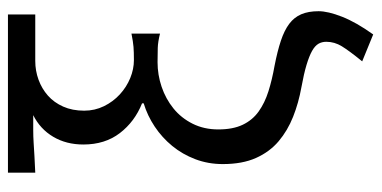

<svg xmlns="http://www.w3.org/2000/svg" viewBox="-252 -500 936 471"><g transform="rotate(-90 215.5 -264.0)"><path d="M367 184 301 157Q327 125 338 107Q349 89 349 69Q349 58 344 49.5Q339 41 326.5 34Q314 27 292.5 20.5Q271 14 238 8Q199 1 165 -12.5Q131 -26 105 -48Q79 -70 64 -103.5Q49 -137 49 -185Q49 -221 61 -252.5Q73 -284 93.5 -309Q114 -334 141 -352Q168 -370 198 -379V-383Q153 -401 125 -437.5Q97 -474 97 -527Q97 -569 116 -601Q135 -633 169 -650Q149 -650 133 -650Q117 -650 101.5 -649Q86 -648 68.5 -647Q51 -646 28 -645V-712H416V-645H302Q278 -645 256 -637Q234 -629 217 -614Q200 -599 190 -576.5Q180 -554 180 -525Q180 -499 191 -476.5Q202 -454 220 -437.5Q238 -421 260 -412Q282 -403 304 -403Q324 -403 336.5 -404Q349 -405 369 -409V-339Q349 -344 334 -344.5Q319 -345 299 -345Q268 -345 238.5 -335Q209 -325 185.5 -306Q162 -287 148 -259Q134 -231 134 -196Q134 -160 145.5 -136Q157 -112 178 -97Q199 -82 227.5 -73Q256 -64 290 -58Q326 -51 351.5 -42.5Q377 -34 393 -22Q409 -10 416.5 7.5Q424 25 424 50Q424 73 410.5 107.5Q397 142 367 184Z"/></g></svg>

Font: Source Sans Pro
Style: Regular
Weight: 400
Designer: Paul D. Hunt
Foundry: Adobe Systems Incorporated
Version: Version 2.021;PS 2.000;hotconv 1.0.86;makeotf.lib2.5.63406